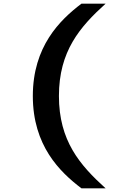

<svg xmlns="http://www.w3.org/2000/svg" viewBox="-20 -821 660 1041"><path d="M299.5 -300.5C299.5 -543 412.5 -674.5 552.5 -801H421.5C304 -712 158 -568.5 158 -300.5C158 -31.5 304 111 421.5 200H552.5C412.5 73.5 299.5 -58 299.5 -300.5Z"/></svg>

Font: Monaspace Argon
Style: Bold
Weight: 700
Designer: Riley Cran & the Lettermatic Team
Foundry: Lettermatic
Version: Version 1.000 (Monaspace Argon)